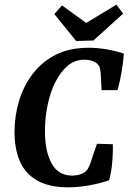

<svg xmlns="http://www.w3.org/2000/svg" viewBox="-20 -788 557 820"><path d="M271 12Q190 12 139 -17Q88 -46 65 -99Q42 -152 42 -224Q42 -293 61.5 -357.5Q81 -422 120.5 -473.5Q160 -525 219 -554.5Q278 -584 358 -584Q397 -584 437 -577Q477 -570 509 -559Q507 -528 500 -485Q493 -442 482 -403H414L410 -475Q409 -488 406 -499Q403 -510 391 -519Q372 -533 340 -533Q300 -533 269.5 -507.5Q239 -482 217 -438.5Q195 -395 183.5 -340.5Q172 -286 172 -226Q172 -142 200.5 -90Q229 -38 289 -38Q305 -38 318.5 -42Q332 -46 341 -52Q352 -60 357 -70Q362 -80 366 -91L394 -174L462 -172Q463 -140 459.5 -97Q456 -54 446 -18Q405 -4 359 4Q313 12 271 12ZM506 -730 379 -615 305 -613 212 -728 245 -765 348 -690 477 -768Z"/></svg>

Font: Yrsa SemiBold
Style: Italic
Weight: 600
Italic angle: -7.10001°
Version: Version 2.004